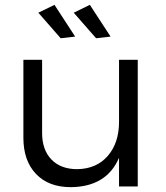

<svg xmlns="http://www.w3.org/2000/svg" viewBox="-20 -774 687 797"><path d="M292 -622.1 231.9 -615.2 139.2 -721.2 206.1 -753.9ZM439 -622.1 378.9 -615.2 286.1 -721.2 353 -753.9ZM474.1 -525.9H551.8V0H474.1V-119.1Q422.4 1.5 273.9 2.9Q181.6 2.9 129.4 -52Q77.1 -106.9 77.1 -202.1V-525.9H154.8V-222.2Q154.8 -151.9 193.6 -111.8Q232.4 -71.8 300.8 -71.8Q381.3 -73.2 427.7 -127.2Q474.1 -181.2 474.1 -268.1Z"/></svg>

Font: Montserrat-Arabic Light
Style: Regular
Weight: 300
Designer: Mohamed Gaber
Foundry: Kief Type Foundry
Version: Version 5.008;PS 005.008;hotconv 1.0.88;makeotf.lib2.5.64775